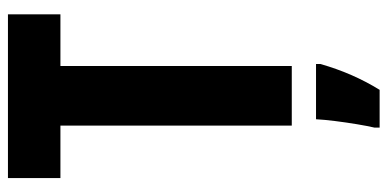

<svg xmlns="http://www.w3.org/2000/svg" viewBox="-266 -488 975 483"><g transform="rotate(-90 221.5 -246.5)"><path d="M297 0H147V-582H15V-714H427V-582H297ZM302 72Q279 153 237 221H142V208Q146 191 150.5 164Q155 137 158.5 109Q162 81 163 61H302Z"/></g></svg>

Font: Noto Sans Arabic ExtCond ExtBd
Style: Regular
Weight: 800
Width: 2
Designer: Monotype Design Team, Nadine Chahine, Nizar Qandah and Khaled Hosny
Foundry: Monotype Imaging Inc.
Version: Version 2.012; ttfautohint (v1.8.4.7-5d5b)